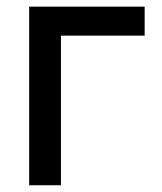

<svg xmlns="http://www.w3.org/2000/svg" viewBox="-20 -549 480 569"><path d="M408.7 -529.3V-443.4H160.6V0H66.4V-529.3Z"/></svg>

Font: Inter Cardless Tabular
Style: Regular
Weight: 400
Designer: Rasmus Andersson
Foundry: rsms
Version: Version 4.000;git-4fc901f